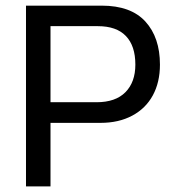

<svg xmlns="http://www.w3.org/2000/svg" viewBox="-20 -664 623 684"><path d="M159.9 0V-226.3H338.3Q403 -226.3 451.1 -252Q499.2 -277.7 524.5 -324.4Q549.8 -371.1 549.8 -433.8Q549.8 -530.3 498.1 -587.1Q446.4 -643.9 342.4 -643.9H72.6V0ZM159.9 -570.8H328.6Q394.8 -570.8 428.5 -535.7Q462.2 -500.6 462.2 -433.8Q462.2 -371.4 426.9 -335.6Q391.6 -299.8 324 -299.8H159.9Z"/></svg>

Font: Arad-VF Thin Dots1
Style: Regular
Weight: 100
Designer: Mohammad Darvishi
Version: Version 1.000;August 30, 2024;FontCreator 15.0.0.2992 64-bit